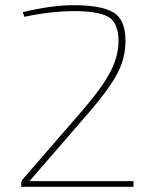

<svg xmlns="http://www.w3.org/2000/svg" viewBox="-20 -722 597 742"><path d="M74 -657 68 -675Q180 -702 264 -702Q370 -702 417.5 -674.5Q465 -647 465 -564Q465 -497 433 -437Q401 -377 326 -290L94 -22H214H496V0H62V-14Q62 -21 67 -28L307 -305Q378 -388 409 -449.5Q440 -511 438 -572Q435 -639 394.5 -659Q354 -679 269 -679Q178 -679 74 -657Z"/></svg>

Font: Exo 2.0 Thin
Style: Regular
Weight: 250
Designer: Natanael Gama
Version: Version 1.001;PS 001.001;hotconv 1.0.70;makeotf.lib2.5.58329